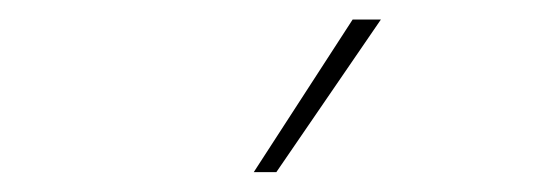

<svg xmlns="http://www.w3.org/2000/svg" viewBox="-20 -798 537 193"><path d="M257.8 -625H235.1L334.5 -778.4H362.9Z"/></svg>

Font: Linik Sans Thin
Style: Regular
Weight: 100
Designer: Fonts by Rasmus Andersson / Changes by Cristiano Sobral with parts from Marc Monis
Foundry: rsms
Version: Version 3.020; ttfautohint (v1.6)